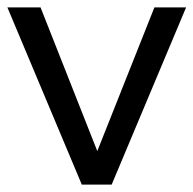

<svg xmlns="http://www.w3.org/2000/svg" viewBox="-24 -501 525 521"><path d="M481 -481H395L240 -91L86 -481H-4L198 0H279Z"/></svg>

Font: Geom Light
Style: Regular
Weight: 300
Version: Version 1.102